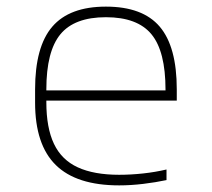

<svg xmlns="http://www.w3.org/2000/svg" viewBox="-20 -550 640 580"><path d="M340 10Q211 10 148.5 -51.5Q86 -113 86 -240V-280Q86 -409 138 -469.5Q190 -530 300 -530Q411 -530 462.5 -469.5Q514 -409 514 -280V-246H105V-277H493L480 -263V-279Q480 -395 437.5 -446.5Q395 -498 300 -498Q205 -498 162.5 -446.5Q120 -395 120 -280V-241Q120 -164 143 -115.5Q166 -67 215 -44.5Q264 -22 340 -22Q375 -22 412 -26Q449 -30 483 -38V-6Q450 1 412.5 5.5Q375 10 340 10Z"/></svg>

Font: M PLUS Code Latin Expanded ExtraLight
Style: Regular
Weight: 250
Width: 7
Designer: Coji Morishita
Foundry: UNDERFOREST DESIGN
Version: Version 1.002; ttfautohint (v1.8.3)